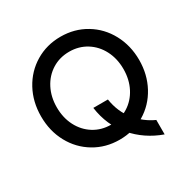

<svg xmlns="http://www.w3.org/2000/svg" viewBox="-182 -877 1146 1163"><g transform="rotate(-30 391.0 -296.0)"><path d="M348 -237H450Q464 -145 517 -80Q570 -15 642 17V118Q524 76 445 -15.5Q366 -107 348 -237ZM48 -350Q48 -452 92.5 -534Q137 -616 215.5 -663Q294 -710 391 -710Q488 -710 566.5 -663Q645 -616 689.5 -533.5Q734 -451 734 -350Q734 -249 689.5 -166.5Q645 -84 566.5 -37Q488 10 391 10Q294 10 215.5 -37Q137 -84 92.5 -166Q48 -248 48 -350ZM624 -350Q624 -423 594 -481Q564 -539 511 -572Q458 -605 391 -605Q324 -605 271 -572Q218 -539 188 -481Q158 -423 158 -350Q158 -277 188 -219Q218 -161 271 -128Q324 -95 391 -95Q458 -95 511 -128Q564 -161 594 -219Q624 -277 624 -350Z"/></g></svg>

Font: Easer Grotesk Variable
Style: Regular
Weight: 400
Designer: Boardeaser, Bonnie Shaver-Troup, Thomas Jockin
Foundry: Lexend
Version: Version 1.001;Glyphs 3.1.2 (3151)